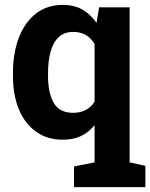

<svg xmlns="http://www.w3.org/2000/svg" viewBox="-20 -558 611 781"><path d="M571.3 116.7V203.1H281.2V119.1L364.7 102.5V-48.8Q340.8 -19.5 309.3 -4.6Q277.8 10.3 235.8 10.3Q171.4 10.3 126.5 -22.5Q81.1 -54.7 56.9 -113Q32.7 -171.4 32.7 -249.5V-259.8Q32.7 -342.8 57.1 -405.8Q81.5 -468.3 126.7 -503.2Q171.9 -538.1 235.4 -538.1Q281.7 -538.1 315.2 -519Q348.6 -500 372.6 -464.8L383.3 -528.3H507.3V102.5ZM277.3 -99.1Q335.9 -99.1 364.7 -144.5V-379.4Q335 -428.2 278.3 -428.2Q241.7 -428.2 219.2 -407.2Q196.3 -386.2 185.8 -348.1Q175.3 -310.1 175.3 -259.8V-249.5Q175.3 -179.7 198.7 -139.4Q222.2 -99.1 277.3 -99.1Z"/></svg>

Font: Hanuman
Style: Bold
Weight: 700
Designer: Danh Hong
Version: Version 8.002; ttfautohint (v1.8.3)